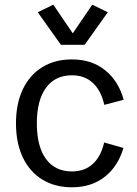

<svg xmlns="http://www.w3.org/2000/svg" viewBox="-20 -795 591 827"><path d="M290 11.7Q215.8 11.7 161.6 -22Q107.4 -55.7 78.1 -117.4Q48.8 -179.2 48.8 -263.7Q48.8 -348.1 78.1 -409.9Q107.4 -471.7 161.6 -505.4Q215.8 -539.1 290 -539.1Q374.5 -539.1 432.4 -492.9Q490.2 -446.8 512.7 -365.2L429.2 -343.3Q415.5 -404.8 380.1 -437.7Q344.7 -470.7 290 -470.7Q217.3 -470.7 178 -416.7Q138.7 -362.8 138.7 -263.7Q138.7 -164.1 178 -110.4Q217.3 -56.6 290 -56.6Q344.2 -56.6 379.4 -88.6Q414.6 -120.6 428.7 -181.2L511.7 -157.7Q488.3 -78.1 430.9 -33.2Q373.5 11.7 290 11.7ZM209.5 -774.9 293.5 -651.4 377.4 -774.9 444.3 -742.2 344.7 -602.1H242.2L142.6 -742.2Z"/></svg>

Font: Schibsted Grotesk
Style: Regular
Weight: 400
Designer: Bakken & Baeck AS, Henrik Kongsvoll
Foundry: Schibsted ASA
Version: Version 1.100; ttfautohint (v1.8.4.7-5d5b);gftools[0.9.25]